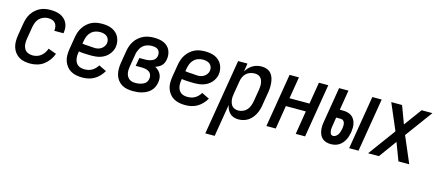

<svg xmlns="http://www.w3.org/2000/svg" viewBox="-52 -1057 4105 1802"><g transform="rotate(15 2000.0 -156.5)"><path d="M213 8Q183 8 154.5 2.5Q126 -3 102.5 -17.5Q79 -32 62 -54.5Q45 -77 37 -104Q29 -131 29 -161Q29 -191 34 -221L54 -341Q58 -365 66 -389.5Q74 -414 88.5 -436.5Q103 -459 123.5 -477.5Q144 -496 167.5 -507.5Q191 -519 216 -523.5Q241 -528 266 -528Q291 -528 316 -524.5Q341 -521 363 -511.5Q385 -502 402.5 -486Q420 -470 430.5 -449Q441 -428 443.5 -403.5Q446 -379 442 -353L441 -348H351L352 -351Q355 -371 351 -390Q347 -409 335 -423Q323 -437 304.5 -442.5Q286 -448 266 -448Q244 -448 221 -439Q198 -430 181 -412.5Q164 -395 155.5 -372.5Q147 -350 143 -327L123 -207Q119 -182 120.5 -157.5Q122 -133 133.5 -112.5Q145 -92 167 -82Q189 -72 214 -72Q235 -72 256 -78.5Q277 -85 294.5 -99Q312 -113 324.5 -132Q337 -151 344 -172L423 -143Q412 -111 391 -82Q370 -53 342 -32Q314 -11 280 -1.5Q246 8 213 8Z M719 8Q689 8 660 2.5Q631 -3 606.5 -17Q582 -31 564.5 -53.5Q547 -76 538 -103Q529 -130 529 -160Q529 -190 534 -221L554 -341Q558 -366 566.5 -390.5Q575 -415 590 -437.5Q605 -460 625.5 -478.5Q646 -497 670.5 -508.5Q695 -520 720.5 -524Q746 -528 771 -528Q796 -528 821 -524Q846 -520 867.5 -510Q889 -500 906.5 -484Q924 -468 934.5 -446.5Q945 -425 949 -400.5Q953 -376 949 -350Q945 -329 935 -309Q925 -289 909.5 -272Q894 -255 874.5 -243Q855 -231 834 -224.5Q813 -218 791.5 -215.5Q770 -213 749 -213Q738 -213 728 -213.5Q718 -214 707 -214H705Q685 -215 665 -216Q645 -217 625 -221L623 -207Q620 -190 620 -173Q620 -156 623.5 -140.5Q627 -125 635.5 -111Q644 -97 657 -88Q670 -79 686.5 -75.5Q703 -72 720 -72Q738 -72 756 -76Q774 -80 790.5 -89.5Q807 -99 821 -113.5Q835 -128 844 -144L918 -108Q903 -82 881.5 -59Q860 -36 833.5 -20.5Q807 -5 777.5 1.5Q748 8 719 8ZM761 -290Q777 -290 793 -294Q809 -298 823 -307.5Q837 -317 847 -331.5Q857 -346 860 -362Q863 -381 857.5 -398.5Q852 -416 838.5 -427.5Q825 -439 807.5 -443.5Q790 -448 771 -448Q748 -448 724.5 -440Q701 -432 683 -414Q665 -396 656 -373.5Q647 -351 643 -327L638 -300Q653 -297 668.5 -296Q684 -295 699.5 -294.5Q715 -294 730.5 -292Q746 -290 761 -290Z M1213 8Q1183 8 1154.5 3Q1126 -2 1102 -16.5Q1078 -31 1061 -53.5Q1044 -76 1036.5 -103.5Q1029 -131 1029 -161Q1029 -191 1034 -221L1054 -341Q1058 -366 1067 -391Q1076 -416 1091 -438.5Q1106 -461 1127.5 -479Q1149 -497 1173.5 -508.5Q1198 -520 1224 -524Q1250 -528 1275 -528Q1299 -528 1322.5 -524.5Q1346 -521 1367 -512Q1388 -503 1404.5 -488Q1421 -473 1430.5 -453Q1440 -433 1443 -409.5Q1446 -386 1442 -363Q1439 -346 1432.5 -330Q1426 -314 1414 -301.5Q1402 -289 1386.5 -280.5Q1371 -272 1355 -266Q1373 -257 1387.5 -243Q1402 -229 1411 -211Q1420 -193 1421.5 -171.5Q1423 -150 1419 -129Q1415 -107 1405.5 -86Q1396 -65 1379.5 -48.5Q1363 -32 1342.5 -21Q1322 -10 1300.5 -3.5Q1279 3 1257 5.5Q1235 8 1213 8ZM1215 -72Q1227 -72 1239 -73.5Q1251 -75 1262.5 -78Q1274 -81 1286 -86.5Q1298 -92 1307.5 -100Q1317 -108 1322.5 -119.5Q1328 -131 1330 -143Q1334 -163 1327.5 -181Q1321 -199 1305.5 -210Q1290 -221 1270.5 -224.5Q1251 -228 1231 -228H1175L1189 -308H1245Q1256 -308 1267 -309Q1278 -310 1289 -313Q1300 -316 1311 -320.5Q1322 -325 1331 -333Q1340 -341 1345.5 -351.5Q1351 -362 1352 -373Q1355 -390 1350.5 -405.5Q1346 -421 1335 -431Q1324 -441 1308 -444.5Q1292 -448 1275 -448Q1260 -448 1244 -445Q1228 -442 1212.5 -434.5Q1197 -427 1184.5 -415Q1172 -403 1164 -388.5Q1156 -374 1150.5 -358.5Q1145 -343 1143 -327L1123 -207Q1120 -191 1119.5 -174Q1119 -157 1122 -141Q1125 -125 1133 -111.5Q1141 -98 1153.5 -88.5Q1166 -79 1182 -75.5Q1198 -72 1215 -72Z M1719 8Q1689 8 1660 2.5Q1631 -3 1606.5 -17Q1582 -31 1564.5 -53.5Q1547 -76 1538 -103Q1529 -130 1529 -160Q1529 -190 1534 -221L1554 -341Q1558 -366 1566.5 -390.5Q1575 -415 1590 -437.5Q1605 -460 1625.5 -478.5Q1646 -497 1670.5 -508.5Q1695 -520 1720.5 -524Q1746 -528 1771 -528Q1796 -528 1821 -524Q1846 -520 1867.5 -510Q1889 -500 1906.5 -484Q1924 -468 1934.5 -446.5Q1945 -425 1949 -400.5Q1953 -376 1949 -350Q1945 -329 1935 -309Q1925 -289 1909.5 -272Q1894 -255 1874.5 -243Q1855 -231 1834 -224.5Q1813 -218 1791.5 -215.5Q1770 -213 1749 -213Q1738 -213 1728 -213.5Q1718 -214 1707 -214H1705Q1685 -215 1665 -216Q1645 -217 1625 -221L1623 -207Q1620 -190 1620 -173Q1620 -156 1623.5 -140.5Q1627 -125 1635.5 -111Q1644 -97 1657 -88Q1670 -79 1686.5 -75.5Q1703 -72 1720 -72Q1738 -72 1756 -76Q1774 -80 1790.5 -89.5Q1807 -99 1821 -113.5Q1835 -128 1844 -144L1918 -108Q1903 -82 1881.5 -59Q1860 -36 1833.5 -20.5Q1807 -5 1777.5 1.5Q1748 8 1719 8ZM1761 -290Q1777 -290 1793 -294Q1809 -298 1823 -307.5Q1837 -317 1847 -331.5Q1857 -346 1860 -362Q1863 -381 1857.5 -398.5Q1852 -416 1838.5 -427.5Q1825 -439 1807.5 -443.5Q1790 -448 1771 -448Q1748 -448 1724.5 -440Q1701 -432 1683 -414Q1665 -396 1656 -373.5Q1647 -351 1643 -327L1638 -300Q1653 -297 1668.5 -296Q1684 -295 1699.5 -294.5Q1715 -294 1730.5 -292Q1746 -290 1761 -290Z M1970 215 2092 -520H2183L2170 -440Q2182 -460 2198 -477Q2214 -494 2234.5 -506Q2255 -518 2277 -523Q2299 -528 2321 -528Q2347 -528 2370.5 -519.5Q2394 -511 2410 -493Q2426 -475 2434 -451.5Q2442 -428 2444.5 -402.5Q2447 -377 2445.5 -351Q2444 -325 2439 -299L2419 -179Q2416 -157 2409 -134Q2402 -111 2391 -90Q2380 -69 2364 -50Q2348 -31 2327 -17.5Q2306 -4 2282.5 2Q2259 8 2236 8Q2213 8 2191 1.5Q2169 -5 2153 -20.5Q2137 -36 2127 -56Q2117 -76 2113 -99L2061 215ZM2213 -72Q2235 -72 2257.5 -81.5Q2280 -91 2295.5 -109Q2311 -127 2319 -149Q2327 -171 2331 -193L2351 -313Q2353 -328 2354 -344Q2355 -360 2352.5 -375.5Q2350 -391 2344.5 -405Q2339 -419 2328.5 -429Q2318 -439 2303.5 -443.5Q2289 -448 2273 -448Q2251 -448 2229 -440.5Q2207 -433 2190.5 -417Q2174 -401 2165 -380Q2156 -359 2153 -338L2133 -218Q2130 -201 2128.5 -184Q2127 -167 2129.5 -151Q2132 -135 2137.5 -120Q2143 -105 2154 -93.5Q2165 -82 2180.5 -77Q2196 -72 2213 -72Z M2506 0 2592 -520H2683L2648 -308H2842L2877 -520H2968L2882 0H2791L2828 -228H2634L2597 0Z M3310 0 3396 -520H3487L3401 0ZM3132 8Q3110 8 3089 2Q3068 -4 3052.5 -17Q3037 -30 3027.5 -49Q3018 -68 3014.5 -89Q3011 -110 3011.5 -132Q3012 -154 3016 -176L3073 -520H3164L3132 -326H3164Q3186 -326 3207 -321Q3228 -316 3245 -304.5Q3262 -293 3273 -275Q3284 -257 3289 -236.5Q3294 -216 3293.5 -194Q3293 -172 3290 -150Q3286 -130 3280.5 -111Q3275 -92 3265.5 -73.5Q3256 -55 3242 -39Q3228 -23 3210 -12Q3192 -1 3172 3.5Q3152 8 3132 8ZM3134 -72Q3149 -72 3162 -82Q3175 -92 3182.5 -105.5Q3190 -119 3194 -133.5Q3198 -148 3201 -162Q3203 -176 3203.5 -189.5Q3204 -203 3200.5 -216Q3197 -229 3187 -237.5Q3177 -246 3163 -246H3118L3105 -163Q3103 -154 3102 -144.5Q3101 -135 3101 -126Q3101 -117 3102.5 -108Q3104 -99 3107 -90.5Q3110 -82 3117.5 -77Q3125 -72 3134 -72Z M3494 0 3689 -265 3580 -520H3685L3749 -348L3875 -520H3980L3785 -255L3894 0H3789L3724 -172L3599 0Z"/></g></svg>

Font: Iosevka SS18 Medium
Style: Italic
Weight: 500
Italic angle: -9°
Monospace: yes
Designer: Belleve Invis
Foundry: Belleve Invis
Version: Version 25.1.1; ttfautohint (v1.8.4)